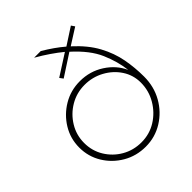

<svg xmlns="http://www.w3.org/2000/svg" viewBox="-203 -861 1001 1001"><g transform="rotate(-45 298.0 -360.0)"><path d="M547 -255Q547 -181 513 -121Q479 -61 421.5 -25.5Q364 10 295 10Q226 10 169.5 -23Q113 -56 79.5 -111Q46 -166 46 -232Q46 -298 79.5 -353Q113 -408 169 -441.5Q225 -475 293 -475Q367 -475 426.5 -436.5Q486 -398 513 -338Q505 -407 474 -478.5Q443 -550 363 -622L243 -544L229 -563L346 -638Q318 -661 284.5 -684Q251 -707 211 -730H260Q323 -693 371 -652L465 -713L478 -694L388 -637Q455 -576 489 -513Q523 -450 535 -385.5Q547 -321 547 -255ZM81 -231Q81 -173 110 -125.5Q139 -78 187.5 -50Q236 -22 295 -22Q355 -22 404 -52.5Q453 -83 483 -134Q513 -185 513 -245Q513 -300 483.5 -345Q454 -390 404.5 -417Q355 -444 297 -444Q238 -444 189 -415Q140 -386 110.5 -337.5Q81 -289 81 -231Z"/></g></svg>

Font: Raleway ExtraLight
Style: Regular
Weight: 200
Designer: Matt McInerney, Pablo Impallari, Rodrigo Fuenzalida
Foundry: Matt McInerney, Pablo Impallari, Rodrigo Fuenzalida
Version: Version 4.026